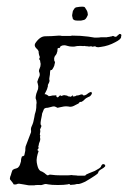

<svg xmlns="http://www.w3.org/2000/svg" viewBox="-20 -556 385 577"><path d="M76 1Q72 1 68.5 1Q65 1 61 0Q56 -1 49.5 -2Q43 -3 37 -4Q33 -4 29 -2Q25 -1 21 -2Q19 -6 16 -9.5Q13 -13 10 -17Q9 -19 11 -26Q13 -30 13.5 -33Q14 -36 15 -38Q17 -45 19 -46L25 -49Q29 -49 31 -51Q34 -51 38 -57Q40 -60 43 -71Q43 -76 44 -80Q45 -84 46 -86Q50 -86 53 -89L56 -103Q56 -112 57 -116Q59 -121 61 -126.5Q63 -132 65 -137Q67 -142 69 -147.5Q71 -153 73 -158Q74 -162 73 -166V-168Q73 -172 75 -176L78 -183Q80 -189 80 -189Q81 -192 83 -203Q85 -216 86 -217Q88 -222 89 -232Q89 -244 90 -247Q90 -254 87 -261Q87 -266 89 -274L93 -285Q95 -288 95 -297Q94 -301 93.5 -304.5Q93 -308 92 -310L95 -319L99 -328Q100 -332 99 -336Q97 -342 97 -342Q97 -344 97.5 -346Q98 -348 99 -350Q102 -356 102 -362Q102 -363 102 -365Q102 -367 101 -369Q101 -374 100 -375L98 -377Q99 -378 98 -381L100 -384Q96 -393 96 -402Q94 -407 88 -412Q82 -419 86 -426Q100 -447 116 -447Q124 -447 135 -447.5Q146 -448 157 -449Q163 -449 166 -448H186Q188 -448 191 -448Q194 -448 196 -449Q223 -449 245 -446L264 -443H270Q279 -443 283 -444H301Q304 -445 306.5 -445Q309 -445 311 -446Q313 -446 315 -446.5Q317 -447 319 -448L323 -447Q326 -444 328 -446H330Q331 -447 333 -449Q335 -451 339 -454Q343 -454 343 -453Q343 -453 345 -451V-450Q344 -449 344 -446V-445Q344 -438 326 -429Q306 -418 283 -415Q281 -415 279 -414.5Q277 -414 275 -414Q269 -414 266 -417Q257 -415 256 -416Q256 -418 247 -416Q246 -417 241 -417Q236 -417 235 -418Q231 -417 223 -418Q211 -418 208 -417Q205 -416 202 -416Q199 -416 196 -416Q193 -416 189.5 -416.5Q186 -417 183 -418Q180 -419 177.5 -419.5Q175 -420 173 -420Q167 -420 162 -417Q161 -416 161 -415Q161 -414 159 -412Q158 -411 156 -412Q155 -412 153 -410Q153 -401 151 -398Q151 -396 150 -394.5Q149 -393 148 -391Q144 -387 144 -385Q142 -381 143 -374Q147 -368 144 -364Q144 -361 143 -358.5Q142 -356 141 -354Q138 -348 136 -346Q132 -345 132 -346Q130 -342 130 -332Q129 -326 128.5 -322.5Q128 -319 128 -318Q130 -313 127 -307Q123 -301 124 -297Q123 -295 122.5 -292Q122 -289 120 -285Q116 -278 114 -273Q119 -273 121 -271Q122 -270 123.5 -269.5Q125 -269 126 -267Q128 -267 131 -267.5Q134 -268 138 -269Q147 -269 150 -270Q148 -268 150 -266V-265Q153 -262 156 -265Q159 -270 163 -269Q165 -266 168 -269Q170 -270 175 -270Q177 -269 179.5 -269Q182 -269 184 -267Q186 -266 188.5 -266Q191 -266 193 -265L195 -267Q196 -267 197 -269H199Q200 -269 199 -267Q198 -266 200 -266Q206 -266 210 -269Q214 -269 217.5 -270Q221 -271 223 -272Q227 -273 229 -271Q230 -268 236 -270Q241 -272 244 -275Q247 -278 254 -280Q256 -278 256 -276V-274Q255 -272 253 -269.5Q251 -267 249 -266Q247 -265 244.5 -264Q242 -263 239 -261Q237 -260 230 -253Q229 -252 225 -250Q222 -249 221 -250Q219 -249 218 -247.5Q217 -246 216 -245L200 -237Q193 -234 185 -236Q178 -237 172 -236L162 -234L153 -232L147 -235Q143 -237 139 -236L127 -233Q124 -232 121 -232Q118 -232 116 -231Q112 -230 110 -223Q109 -220 107.5 -217Q106 -214 106 -210Q105 -206 104.5 -202.5Q104 -199 103 -195Q102 -191 102 -188Q102 -185 102 -182Q106 -178 103 -173Q99 -166 101 -164Q101 -163 101 -160.5Q101 -158 100 -154Q99 -151 101 -149Q101 -146 100 -145Q100 -144 100.5 -142Q101 -140 101 -138Q101 -135 99 -129Q98 -128 98 -127Q98 -126 97 -124Q97 -121 95 -115Q96 -114 96 -111Q96 -110 94 -108Q92 -106 93 -104Q94 -104 96 -102Q94 -97 93 -92.5Q92 -88 91 -84Q91 -82 90.5 -79.5Q90 -77 90 -75Q90 -71 90.5 -67.5Q91 -64 92 -60Q95 -46 102 -42Q103 -41 104.5 -41Q106 -41 107 -40Q111 -38 112 -37Q114 -36 117 -33Q117 -33 118.5 -32Q120 -31 121 -30Q124 -28 126 -30Q130 -32 133 -31Q140 -30 147.5 -29.5Q155 -29 164 -29Q173 -29 180.5 -29Q188 -29 195 -30Q200 -29 205 -29Q210 -29 214 -28H234Q235 -28 235.5 -28.5Q236 -29 237 -29Q238 -31 238.5 -31Q239 -31 240 -32Q244 -34 249 -36Q254 -38 259 -40Q265 -42 269.5 -45Q274 -48 278 -50Q283 -53 284 -57Q286 -62 290 -63Q295 -62 296 -60V-56Q290 -50 287 -49Q285 -48 282 -46Q279 -44 277 -42L274 -35Q273 -34 270.5 -32Q268 -30 265 -28L251 -19Q247 -17 243.5 -14.5Q240 -12 236 -10Q232 -8 229 -7Q226 -6 224 -5Q224 -5 217 -3Q215 -3 212 -3Q209 -3 207 -2Q203 -1 199.5 -1Q196 -1 192 0Q191 -1 190.5 -1.5Q190 -2 188 -3Q188 -3 187 -3Q186 -3 184 -2Q178 -1 170.5 -0.5Q163 0 154 0Q145 0 137 -0.5Q129 -1 124 -2Q117 -4 112 -2Q105 1 99 0H92Q86 0 83 1ZM213 -494Q198 -494 198 -504Q196 -508 197 -512L199 -523Q201 -526 203 -529.5Q205 -533 209 -534Q215 -535 219 -535.5Q223 -536 227 -536Q233 -536 235 -534Q242 -524 243 -519Q245 -511 243 -509Q238 -497 232 -496L223 -494Z"/></svg>

Font: Estonia
Style: Regular
Weight: 400
Designer: Robert E. Leuschke
Foundry: Robert E. Leuschke
Version: Version 1.014; ttfautohint (v1.8.3)